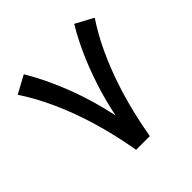

<svg xmlns="http://www.w3.org/2000/svg" viewBox="-176 -829 980 980"><g transform="rotate(-45 314.0 -339.0)"><path d="M263 -8.6Q230.2 -195 172.8 -349.6Q115.4 -504.3 41.8 -616.6L35.8 -625.7L45.3 -631.2L123.4 -673.6L132 -678.1L137 -669.5Q191.9 -576.8 239.3 -454.4Q286.6 -332 314.4 -198Q332.5 -288.7 361.7 -377.8Q390.9 -467 422.9 -538Q454.9 -609.1 490.7 -669.5L495.7 -678.1L504.3 -673.6L582.4 -631.2L591.9 -625.7L585.9 -616.6Q512.3 -504.8 455.2 -350.1Q398 -195.5 365.2 -8.6L363.7 0H355.2H273H264.5Z"/></g></svg>

Font: Vazir FD Medium
Style: Regular
Weight: 500
Foundry: DejaVu fonts team - Redesigned by Saber Rastikerdar
Version: Version 21.10;October 20, 2019;FontCreator 12.0.0.2547 64-bi